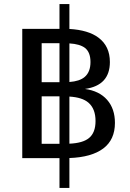

<svg xmlns="http://www.w3.org/2000/svg" viewBox="-20 -780 642 947"><path d="M322.3 147V-0.5Q431.6 -4.4 489.3 -47.6Q546.9 -90.8 546.9 -173.8Q546.9 -243.7 508.3 -287.6Q469.7 -331.5 398.9 -341.3Q522 -358.4 522 -474.1Q522 -552.2 465.8 -594.2Q416 -631.8 322.3 -637.2V-759.8H273.4V-637.7H89.8V0H273.4V147ZM185.5 -566.9H273.4V-374.5H185.5ZM399.4 -543.5Q426.3 -522 426.3 -474.1Q426.3 -424.3 397 -399.9Q372.6 -379.4 322.3 -375.5V-565.9Q373.5 -563 399.4 -543.5ZM185.5 -304.7H273.4V-70.8H185.5ZM416.5 -273.4Q451.2 -243.2 451.2 -183.1Q451.2 -125.5 418.9 -99.1Q388.7 -74.2 322.3 -71.3V-303.7Q386.2 -299.8 416.5 -273.4Z"/></svg>

Font: Hack Dev
Style: Regular
Weight: 400
Designer: Christopher Simpkins
Foundry: Christopher Simpkins
Version: Version 2.0315